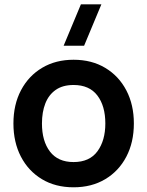

<svg xmlns="http://www.w3.org/2000/svg" viewBox="-20 -822 658 858"><path d="M355.8 -617.5H264.3L341.5 -802.5H433ZM308.7 15Q227.4 15 167 -21.5Q106.6 -58 73.3 -122.3Q40 -186.6 40 -270.2Q40 -354.8 74 -419Q108 -483.2 168.5 -519.1Q228.9 -555 308.7 -555Q390 -555 450.6 -518.5Q511.2 -482.1 544.7 -417.9Q578.2 -353.7 578.2 -270.2Q578.2 -185.9 544.5 -121.7Q510.8 -57.4 450.1 -21.2Q389.4 15 308.7 15ZM308.7 -97.8Q380.2 -97.8 415.5 -146Q450.7 -194.2 450.7 -270.2Q450.7 -348.6 415 -395.4Q379.3 -442.2 308.7 -442.2Q260.2 -442.2 229 -420.3Q197.8 -398.5 182.6 -359.8Q167.5 -321.2 167.5 -270.2Q167.5 -191.4 203.3 -144.6Q239.2 -97.8 308.7 -97.8Z"/></svg>

Font: Manrope ExtraLight
Style: Regular
Weight: 200
Designer: Mikhail Sharanda
Foundry: Mikhail Sharanda
Version: Version 4.505